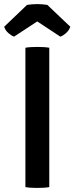

<svg xmlns="http://www.w3.org/2000/svg" viewBox="-34 -917 364 941"><path d="M90.5 -683Q103.5 -685.5 120 -686.2Q136.5 -687 148.5 -687Q162 -687 178 -686.2Q194 -685.5 207.5 -683V0Q194 2.5 178 3.2Q162 4 148.5 4Q136.5 4 120 3.2Q103.5 2.5 90.5 0ZM198 -893 310.5 -786Q304.5 -768 289.5 -754.8Q274.5 -741.5 261.5 -737.5L148.5 -812L35 -737.5Q22.5 -741.5 7.2 -754.8Q-8 -768 -13.5 -786L98.5 -893Q109 -894.5 122 -895.8Q135 -897 148.5 -897Q162 -897 174.8 -895.8Q187.5 -894.5 198 -893Z"/></svg>

Font: Signika Light Medium
Style: Regular
Weight: 500
Version: Version 2.003;gftools[0.9.32]